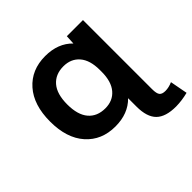

<svg xmlns="http://www.w3.org/2000/svg" viewBox="-225 -983 1454 1454"><g transform="rotate(-45 502.0 -256.0)"><path d="M486.3 -139.6Q567.4 -139.6 614.7 -195.3Q662.1 -251 662.1 -355.5V-375Q662.1 -479.5 614.7 -534.7Q567.4 -589.8 486.3 -589.8Q400.4 -589.8 351.6 -533.2Q302.7 -476.6 302.7 -364.7Q302.7 -252.9 351.1 -196.3Q399.4 -139.6 486.3 -139.6ZM662.1 -72.3Q580.1 11.7 443.4 11.7Q295.9 11.7 207.5 -87.9Q119.1 -187.5 119.1 -364.7Q119.1 -542 207.5 -642.1Q295.9 -742.2 443.4 -742.2Q581.1 -742.2 662.1 -658.2L666 -732.4H838.9V7.8Q838.9 54.7 852.5 71.8Q866.2 88.9 901.4 88.9Q937.5 88.9 977.5 71.3L1003.9 211.9Q939.5 228.5 875 229.5Q763.7 229.5 712.9 179.2Q662.1 128.9 662.1 17.6Z"/></g></svg>

Font: GenEi Gothic M Heavy
Style: Regular
Weight: 800
Designer: o_tamon (Modified); [Source Han Sans]
Ryoko NISHIZUKA  (kana & ideographs); Paul D. Hunt (Latin, Greek & Cyrillic); Wenl
Version: Version 1.1a;Original Version 1.004